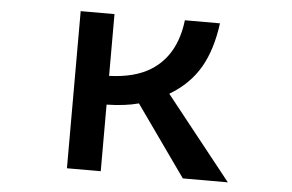

<svg xmlns="http://www.w3.org/2000/svg" viewBox="-45 -629 1091 718"><g transform="rotate(5 500.0 -270.0)"><path d="M230 -564.9H356.9V-333Q453.1 -336.4 512.2 -373.5Q605.5 -431.6 621.1 -564.9H752.9Q739.7 -465.8 701.7 -399.4Q661.6 -330.1 586.9 -286.1L834 24.9H665L477.1 -240.2Q427.2 -226.6 356.9 -225.1V24.9H230Z"/></g></svg>

Font: FORM UDPGothic
Style: Bold
Weight: 700
Foundry: Pronama LLC
Version: Version 1.051